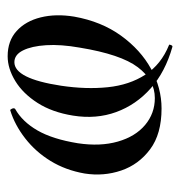

<svg xmlns="http://www.w3.org/2000/svg" viewBox="-4 -436 481 514"><g transform="rotate(-90 237.0 -178.5)"><path d="M369 42Q302 23 258 -16Q214 -55 194.5 -108.5Q175 -162 185 -224Q194 -280 219 -319Q244 -358 277.5 -378.5Q311 -399 344 -399Q385 -399 411.5 -375Q438 -351 448 -310.5Q458 -270 450 -221Q437 -148 399 -95.5Q361 -43 310 -15Q259 13 204 13Q136 13 95 -17.5Q54 -48 38 -95Q22 -142 30 -193Q39 -244 63.5 -284Q88 -324 124 -352Q160 -380 199 -392Q201 -393 203.5 -387.5Q206 -382 203 -379Q169 -360 145.5 -319.5Q122 -279 111 -211Q102 -151 115.5 -104Q129 -57 160 -31Q191 -5 232 -5Q280 -5 314.5 -50.5Q349 -96 367 -206Q376 -257 373.5 -296Q371 -335 359.5 -358Q348 -381 328 -381Q284 -381 265 -256Q255 -189 261 -131Q267 -73 294.5 -30.5Q322 12 374 33Q376 33 374 38Q372 43 369 42Z"/></g></svg>

Font: Cormorant SemiBold
Style: Italic
Weight: 600
Italic angle: -10°
Designer: Christian Thalmann (Catharsis Fonts)
Foundry: Catharsis Fonts
Version: Version 4.000